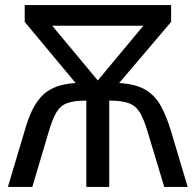

<svg xmlns="http://www.w3.org/2000/svg" viewBox="-20 -734 769 754"><path d="M652 -714V-648L448 -408Q514 -404 552 -381Q590 -358 612 -317.5Q634 -277 651 -221L717 0H625L559 -219Q545 -266 529.5 -292Q514 -318 486.5 -328.5Q459 -339 409 -339V0H319V-339Q269 -339 242.5 -328.5Q216 -318 201 -292Q186 -266 172 -219L107 0H11L77 -221Q89 -263 104 -296Q119 -329 140.5 -353Q162 -377 195 -391Q228 -405 277 -408L77 -648V-714ZM543 -633H185L364 -418Z"/></svg>

Font: Noto Sans Ambassadori
Style: Regular
Weight: 400
Designer: Monotype Design Team
Foundry: Monotype Imaging Inc.
Version: Version 2.013